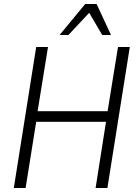

<svg xmlns="http://www.w3.org/2000/svg" viewBox="-20 -940 683 960"><path d="M49 0 161 -705H220L168 -384H518L570 -705H629L517 0H458L510 -331H161L108 0ZM278 -765 406 -920H463L535 -765H491L426 -876L322 -765Z"/></svg>

Font: Nunito Sans 10pt Condensed Light
Style: Italic
Weight: 300
Width: 3
Italic angle: -9°
Designer: Vernon Adams
Foundry: Vernon Adams
Version: Version 3.101;gftools[0.9.27]